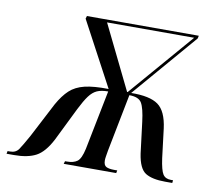

<svg xmlns="http://www.w3.org/2000/svg" viewBox="-111 -612 786 688"><g transform="rotate(10 282.5 -268.0)"><path d="M-46 0 -44 -10H-35Q-14 -10 -3.5 -25.5Q7 -41 28 -79L93 -204Q112 -238 133 -257.5Q154 -277 187 -285Q220 -293 274 -292L149 -526L152 -536H559L557 -526L356 -292Q424 -293 454.5 -271Q485 -249 493 -187L506 -81Q512 -38 521 -24Q530 -10 550 -10H558L557 0H531Q484 0 459.5 -15Q435 -30 427 -84L413 -197Q407 -246 396 -264.5Q385 -283 351 -283L310 -74Q308 -62 306.5 -53Q305 -44 305 -38Q305 -20 315 -15Q325 -10 343 -10H355L353 0H162L165 -10H172Q196 -10 209.5 -20Q223 -30 231 -67L274 -283Q249 -283 233.5 -276Q218 -269 205 -251.5Q192 -234 176 -202L116 -80Q91 -32 61 -16Q31 0 -19 0ZM341 -293H343L544 -526H227Z"/></g></svg>

Font: Noto Serif Display Condensed
Style: Italic
Weight: 400
Width: 3
Italic angle: -12°
Designer: Monotype Design Team
Foundry: Monotype Imaging Inc.
Version: Version 2.009